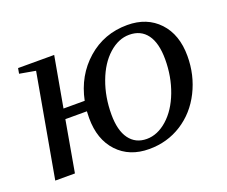

<svg xmlns="http://www.w3.org/2000/svg" viewBox="-87 -603 878 744"><g transform="rotate(-20 352.5 -230.5)"><path d="M413.6 9.8Q332.5 9.8 283.7 -42.2Q234.9 -94.2 234.9 -182.6L235.8 -210.4H147L109.9 0H28.8L104.5 -425.3L38.6 -437L42.5 -459H191.4L154.3 -251.5H241.7Q261.7 -349.1 331.3 -410.2Q400.9 -471.2 496.6 -471.2Q577.6 -471.2 626.5 -419.2Q675.3 -367.2 675.3 -278.8Q675.3 -200.2 641.6 -133.3Q607.9 -66.4 548.1 -28.3Q488.3 9.8 413.6 9.8ZM320.8 -166Q320.8 -100.1 346.4 -65.2Q372.1 -30.3 418 -30.3Q462.4 -30.3 502.7 -65.9Q543 -101.6 566.4 -163.3Q589.8 -225.1 589.8 -295.9Q589.8 -363.3 564.2 -398.2Q538.6 -433.1 490.7 -433.1Q446.3 -433.1 406.5 -397.5Q366.7 -361.8 343.8 -300Q320.8 -238.3 320.8 -166Z"/></g></svg>

Font: Liberation Serif
Style: Italic
Weight: 400
Italic angle: -16.333°
Designer: Steve Matteson
Foundry: Ascender Corporation
Version: Version 2.1.5